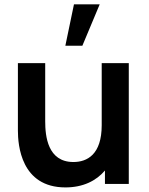

<svg xmlns="http://www.w3.org/2000/svg" viewBox="-20 -822 666 858"><path d="M310.5 -802.5 272 -617.5H348L425.5 -802.5ZM434.5 -262.5C434.5 -131.5 369.5 -98 308 -98C193 -98 182 -213.5 182 -280V-540H60V-238.5C60 -174.5 73.5 15.5 272.5 15.5C350.5 15.5 409.5 -13.5 449 -60V0H555.5V-540H434.5Z"/></svg>

Font: Hauora
Style: Bold
Weight: 700
Designer: Wayne Shih
Foundry: WCYS
Version: Version 1.001;hotconv 1.0.109;makeotfexe 2.5.65596